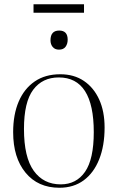

<svg xmlns="http://www.w3.org/2000/svg" viewBox="-20 -871 555 905"><path d="M260 14Q159 14 100.5 -57Q42 -128 42 -248Q42 -331 68 -392Q94 -453 143.5 -487Q193 -521 264 -521Q329 -521 375.5 -489.5Q422 -458 447.5 -402Q473 -346 473 -270Q473 -184 447.5 -120Q422 -56 374.5 -21Q327 14 260 14ZM266 -2Q340 -2 381 -61.5Q422 -121 422 -248Q422 -506 257 -506Q180 -506 136.5 -448Q93 -390 93 -263Q93 -130 139 -66Q185 -2 266 -2ZM258 -637Q239 -637 228.5 -649.5Q218 -662 218 -681Q218 -727 259 -727Q299 -727 299 -684Q299 -664 289 -650.5Q279 -637 258 -637ZM138 -811V-851H376V-811Z"/></svg>

Font: Display Extralight
Style: Regular
Weight: 200
Designer: Latin by Veronika Burian and Jose Scaglione. Greek by Irene Vlachou. Cyrillic by Vera Evstafieva.
Foundry: TypeTogether
Version: Version 3.002